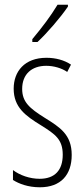

<svg xmlns="http://www.w3.org/2000/svg" viewBox="-20 -784 357 814"><path d="M268 -756V-764H224C193 -713 161 -671 117 -618V-606H139C179 -643 236 -709 268 -756ZM284 -127C284 -213 235 -244 169 -285C105 -325 74 -352 74 -407C74 -470 115 -505 176 -505C208 -505 242 -495 265 -479L281 -510C253 -529 216 -539 177 -539C84 -539 38 -481 38 -408C38 -329 88 -293 155 -252C214 -215 246 -193 246 -128C246 -63 213 -26 148 -26C106 -26 64 -41 35 -63V-21C60 -5 99 10 149 10C238 10 284 -43 284 -127Z"/></svg>

Font: Noto Sans Sinhala UI ExtraCondensed ExtraLight
Style: Regular
Weight: 200
Width: 2
Designer: Jelle Bosma - Monotype Design Team
Foundry: Monotype Imaging Inc.
Version: Version 2.006